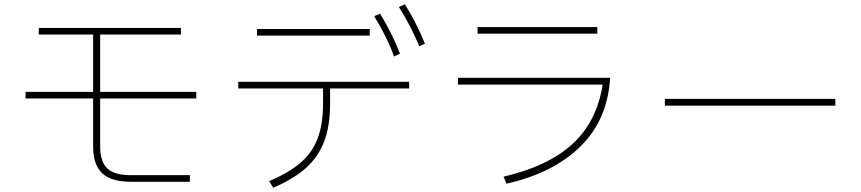

<svg xmlns="http://www.w3.org/2000/svg" viewBox="-20 -860 4040 901"><path d="M901 -398H450V-173Q450 -101 483.5 -69.5Q517 -38 593 -38H871V-7H594Q502 -7 459.5 -47Q417 -87 417 -173V-398H100V-429H417V-698H162V-729H829V-698H450V-429H901Z M1880 -840Q1907 -797 1932.5 -746.5Q1958 -696 1974 -655L1948 -643Q1901 -751 1852 -827ZM1829 -595Q1814 -638 1789 -688.5Q1764 -739 1736 -784L1764 -796Q1825 -693 1857 -608ZM1186 -724H1715V-693H1186ZM1098 -445V-476H1900V-445H1529V-374Q1529 -268 1501 -195.5Q1473 -123 1415.5 -71.5Q1358 -20 1262 21L1243 -10Q1335 -49 1390 -96Q1445 -143 1470.5 -210Q1496 -277 1496 -375V-445Z M2221 -733H2783V-702H2221ZM2129 -495H2843Q2832 -300 2705 -174Q2578 -48 2357 2L2343 -31Q2551 -79 2666 -184Q2781 -289 2808 -463H2129Z M3900 -364H3100V-396H3900Z"/></svg>

Font: IBM Plex Sans JP ExtraLight
Style: Regular
Weight: 200
Designer: Mike Abbink; Paul van der Laan; Pieter van Rosmalen; Wujin Sim; Yejin Wi; Jinhee Kim; Boomi Park; Yona Kim; Kichan Ma
Foundry: Sandoll Inc.
Version: Version 1.001